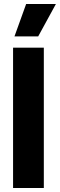

<svg xmlns="http://www.w3.org/2000/svg" viewBox="-20 -935 298 955"><path d="M45 0V-698H198V0ZM170 -754H52L110 -915H258Z"/></svg>

Font: Bricolage Grotesque Condensed ExtraBold
Style: Regular
Weight: 800
Width: 3
Designer: Mathieu Triay
Foundry: Atelier Triay
Version: Version 1.000;gftools[0.9.30]